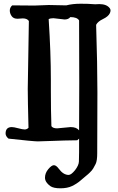

<svg xmlns="http://www.w3.org/2000/svg" viewBox="-20 -764 630 1023"><path d="M284.2 -80.1 356.4 -86.9Q387.7 -86.9 401.4 -69.3Q402.3 -150.4 402.3 -325.7Q402.3 -501 401.4 -655.3Q390.6 -672.9 354.5 -672.9Q344.7 -660.2 324.2 -660.2L264.6 -667Q249 -667 239.3 -662.1Q251 -482.4 251 -339.8V-278.3Q251 -172.9 253.9 -91.8Q261.7 -80.1 284.2 -80.1ZM240.2 -737.3 333 -735.4Q367.2 -744.1 409.2 -744.1Q451.2 -744.1 470.7 -742.2L487.3 -741.2L508.8 -742.2Q547.9 -742.2 564.5 -720.7Q573.2 -710 564.9 -692.9Q556.6 -675.8 528.8 -662.6Q501 -649.4 492.2 -631.8Q499 -418.9 499 -270.5L498 52.7Q498 92.8 489.7 109.4Q481.4 126 477.1 132.8Q472.7 139.6 469.2 144Q465.8 148.4 459 154.8Q452.1 161.1 449.2 164.1Q446.3 167 437 174.3Q427.7 181.6 408.7 198.2Q389.6 214.8 364.3 227.1Q338.9 239.3 301.8 239.3Q264.6 239.3 248 227.5Q219.7 207 219.7 182.6Q219.7 158.2 237.3 137.2Q254.9 116.2 267.1 116.2Q279.3 116.2 293 134.8Q317.4 168 345.7 168Q359.4 168 379.9 142.6Q399.4 117.2 400.4 97.2Q401.4 77.1 401.4 46.9V-25.4Q395.5 -19.5 391.6 -16.6Q314.5 -15.6 259.8 -13.2Q205.1 -10.7 181.6 -10.7Q158.2 -10.7 25.4 -25.4Q9.8 -38.1 9.8 -52.7Q9.8 -86.9 43 -86.9Q53.7 -86.9 77.1 -80.6Q100.6 -74.2 111.8 -74.2Q123 -74.2 131.8 -83Q127.9 -234.4 127.9 -291L133.8 -652.3Q124 -666 101.6 -666L73.2 -664.1Q51.8 -664.1 42 -678.2Q32.2 -692.4 32.2 -708Q32.2 -723.6 44.9 -735.4Q101.6 -734.4 163.1 -734.4Z"/></svg>

Font: Essays1743
Style: Medium
Weight: 500
Designer: Based on the typeface in a 1743 English translation of the essays of Montaigne.  PostScript/TrueType font designed by Jo
Version: Version 002.100